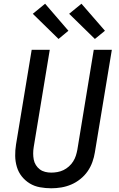

<svg xmlns="http://www.w3.org/2000/svg" viewBox="-20 -1002 640 1030"><path d="M255 8Q224 8 194 2.5Q164 -3 139.5 -18Q115 -33 97 -55.5Q79 -78 70.5 -106.5Q62 -135 61.5 -165.5Q61 -196 66 -227L150 -735H247L161 -214Q158 -196 158 -179Q158 -162 161 -146Q164 -130 172.5 -116.5Q181 -103 193.5 -93.5Q206 -84 222 -80Q238 -76 255 -76Q271 -76 288 -79Q305 -82 320.5 -89.5Q336 -97 349.5 -109Q363 -121 372.5 -136Q382 -151 387 -167Q392 -183 395 -199L483 -735H580L489 -185Q485 -159 475.5 -132.5Q466 -106 450 -83Q434 -60 411 -41.5Q388 -23 362 -12Q336 -1 309 3.5Q282 8 255 8ZM489 -793 351 -928 417 -982 543 -837ZM294 -793 156 -928 222 -982 347 -837Z"/></svg>

Font: Iosevka Aile Medium
Style: Italic
Weight: 500
Italic angle: -9°
Designer: Belleve Invis
Foundry: Belleve Invis
Version: Version 31.1.0; ttfautohint (v1.8.4)